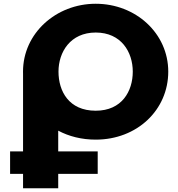

<svg xmlns="http://www.w3.org/2000/svg" viewBox="-20 -747 954 1027"><path d="M103.1 -363.9C103.1 -359.8 103.1 -355.7 103.3 -351.7V63H34V183H103.3V260H291.4V183H502.6V63H291.4V-48.1C348.7 -17.5 416.7 -0.1 492 -0.1C713.6 -0.1 880 -159.1 880 -363.9C880 -568.8 706.1 -726.9 492 -726.9C279.8 -726.9 103.1 -568.8 103.1 -363.9ZM292.9 -363.9C292.9 -468.5 356.4 -573 492 -573C628.5 -573 690.2 -468.5 690.2 -363.9C690.2 -259.4 632.3 -154.8 492 -154.8C348 -154.8 292.9 -259.4 292.9 -363.9Z"/></svg>

Font: Hussar
Style: BdWide
Weight: 700
Foundry: Cannot Into Space Fonts
Version: Version 2.00